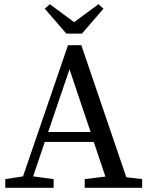

<svg xmlns="http://www.w3.org/2000/svg" viewBox="-20 -889 704 909"><path d="M5 0V-41L89 -54L302 -675H365L578 -50L653 -41V0H381V-41L479 -53L424 -217H192L137 -54L234 -41V0ZM208 -264H409L309 -561ZM216 -869 331 -784 446 -869 470 -848 368 -730H294L192 -848Z"/></svg>

Font: Source Serif 4
Style: Regular
Weight: 400
Designer: Frank Grießhammer
Foundry: Adobe
Version: Version 4.005;hotconv 1.1.0;makeotfexe 2.6.0